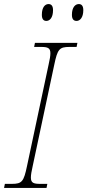

<svg xmlns="http://www.w3.org/2000/svg" viewBox="-35 -925 430 945"><path d="M342 -822C358 -822 375 -838 375 -875C375 -898 365 -905 353 -905C336 -905 319 -890 319 -852C319 -829 329 -822 342 -822ZM193 -822C210 -822 226 -838 226 -875C226 -898 216 -905 204 -905C187 -905 171 -890 171 -852C171 -829 181 -822 193 -822ZM-15 0H194L198 -20H163C130 -20 117 -25 117 -51C117 -64 120 -82 126 -108L232 -606C248 -683 257 -694 307 -694H342L346 -714H137L133 -694H167C200 -694 213 -689 213 -663C213 -650 210 -632 204 -606L98 -108C82 -31 73 -20 23 -20H-11Z"/></svg>

Font: Noto Serif SemiCondensed Thin
Style: Italic
Weight: 100
Width: 4
Italic angle: -12°
Designer: Monotype Design Team
Foundry: Monotype Imaging Inc.
Version: Version 2.013